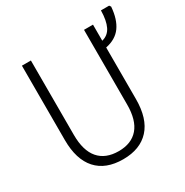

<svg xmlns="http://www.w3.org/2000/svg" viewBox="-175 -903 1018 1055"><g transform="rotate(-30 334.0 -375.0)"><path d="M532 -612Q572 -622 590 -659Q608 -696 609 -760H661L668 -750Q662 -672 629.5 -627Q597 -582 532 -569V-242Q532 -118 473.5 -54Q415 10 307 10Q197 10 139 -54.5Q81 -119 81 -242V-714H138V-242Q138 -142 181.5 -91.5Q225 -41 308 -41Q389 -41 432 -91Q475 -141 475 -240V-714H532Z"/></g></svg>

Font: Noto Sans UI NarrowLight
Style: Regular
Weight: 300
Width: 4
Designer: Monotype Design Team
Foundry: Monotype Imaging Inc.
Version: Version 1.001